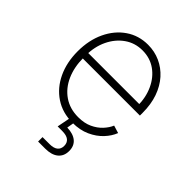

<svg xmlns="http://www.w3.org/2000/svg" viewBox="-211 -664 986 986"><g transform="rotate(45 281.5 -171.5)"><path d="M293.9 11.2Q221.2 11.2 167 -24.9Q112.8 -61 83 -124Q53.2 -187 53.2 -267.6Q53.2 -348.1 83 -411.4Q112.8 -474.6 165.3 -510.7Q217.8 -546.9 285.6 -546.9Q333 -546.9 374.3 -528.3Q415.5 -509.8 446.8 -474.9Q478 -439.9 495.4 -390.6Q512.7 -341.3 512.7 -279.3V-259.8H80.1V-299.3H488.8L469.2 -284.7Q469.2 -347.7 446 -397.9Q422.9 -448.2 381.6 -477.3Q340.3 -506.3 285.6 -506.3Q231.4 -506.3 189 -476.6Q146.5 -446.8 122.1 -396Q97.7 -345.2 97.7 -281.7V-264.6Q97.7 -197.3 121.3 -144Q145 -90.8 189.2 -60.3Q233.4 -29.8 294.4 -29.8Q338.4 -29.8 370.6 -44.7Q402.8 -59.6 424.3 -82.8Q445.8 -106 455.6 -129.9L497.1 -117.2Q484.9 -85 457.5 -55.7Q430.2 -26.4 388.9 -7.6Q347.7 11.2 293.9 11.2ZM237.3 204.1V171.9H288.1Q317.9 171.9 333 159.9Q348.1 147.9 348.1 125Q348.1 102.5 333 90.3Q317.9 78.1 286.1 78.1H253.4L271.5 -14.2H300.8V0L292.5 47.4Q336.9 48.8 360.8 68.8Q384.8 88.9 384.8 125.5Q384.8 163.1 359.6 183.6Q334.5 204.1 288.6 204.1Z"/></g></svg>

Font: Inter 18pt ExtraLight
Style: Regular
Weight: 250
Designer: Rasmus Andersson
Foundry: rsms
Version: Version 4.001;git-66647c0bb